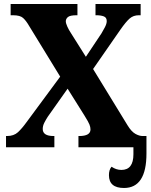

<svg xmlns="http://www.w3.org/2000/svg" viewBox="-20 -734 754 957"><path d="M10 0H251V-56H247Q193 -56 193 -91Q193 -107 201 -122.5Q209 -138 218 -152L317 -292L401 -158Q421 -126 426 -113Q431 -100 431 -89Q431 -56 375 -56H371V0H703V-56H691Q674 -56 654.5 -67Q635 -78 616 -109L444 -390L580 -586Q608 -626 626.5 -642Q645 -658 672 -658H681V-714H456V-658H460Q482 -658 497 -652.5Q512 -647 512 -629Q512 -616 503 -598.5Q494 -581 486 -568L408 -451L333 -570Q323 -585 315.5 -601.5Q308 -618 308 -628Q308 -640 318.5 -649Q329 -658 362 -658H366V-714H33V-658H45Q80 -658 95 -644.5Q110 -631 125 -605L280 -352L113 -126Q90 -94 69.5 -75Q49 -56 15 -56H10ZM598 203Q710 203 710 31V-56H645V35Q645 113 585 113Q559 113 536 97Q523 112 523 139Q523 203 598 203Z"/></svg>

Font: Noto Serif SemiCondensed Extra
Style: Regular
Weight: 800
Width: 4
Designer: Monotype Design Team
Foundry: Monotype Imaging Inc.
Version: Version 1.002